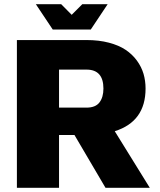

<svg xmlns="http://www.w3.org/2000/svg" viewBox="-20 -890 760 910"><path d="M333 -250H259.8V0H60.1V-700.2H390.1Q448.7 -700.2 496.1 -687.7Q543.5 -675.3 575.4 -653.8Q607.4 -632.3 628.9 -602.8Q650.4 -573.2 660.2 -540.3Q669.9 -507.3 669.9 -470.2Q669.9 -314 523.9 -268.1L689.9 0H480ZM259.8 -379.9H390.1Q432.6 -379.9 451.4 -404.5Q470.2 -429.2 470.2 -470.2Q470.2 -560.1 390.1 -560.1H259.8ZM490.2 -870.1 410.2 -750H230L149.9 -870.1H270L319.8 -819.8L370.1 -870.1Z"/></svg>

Font: Fivo Sans Heavy
Style: Regular
Weight: 900
Designer: Alexander Slobzheninov
Foundry: Alexander Slobzheninov
Version: 1.0